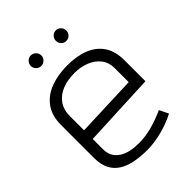

<svg xmlns="http://www.w3.org/2000/svg" viewBox="-196 -752 860 860"><g transform="rotate(-45 233.5 -322.5)"><path d="M155 -657Q142 -657 132 -647Q122 -637 122 -623Q122 -610 132 -600Q142 -590 155 -590Q169 -590 179 -600Q189 -610 189 -623Q189 -637 179 -647Q169 -657 155 -657ZM314 -657Q300 -657 290.5 -647Q281 -637 281 -623Q281 -610 290.5 -600Q300 -590 314 -590Q328 -590 337.5 -600Q347 -610 347 -623Q347 -637 337.5 -647Q328 -657 314 -657ZM87 -132V-196L437 -212V-344Q437 -401 413 -437.5Q389 -474 344.5 -492Q300 -510 239 -510Q180 -510 132.5 -492Q85 -474 58 -436.5Q31 -399 31 -341V-132Q31 -90 45 -62.5Q59 -35 85 -18.5Q111 -2 147 5Q183 12 226 12Q269 12 318 -0.5Q367 -13 409 -35L388 -78Q346 -59 304 -47.5Q262 -36 220 -36Q193 -36 169 -41Q145 -46 126.5 -57.5Q108 -69 97.5 -87Q87 -105 87 -132ZM381 -351V-262L87 -251V-340Q87 -381 106.5 -408.5Q126 -436 160 -449.5Q194 -463 238 -463Q277 -463 309.5 -450Q342 -437 361.5 -412Q381 -387 381 -351Z"/></g></svg>

Font: AdventPro_ExpandedRegular
Style: ExpandedRegular
Weight: 400
Width: 7
Designer: VivaRado, Andreas Kalpakidis
Foundry: VivaRado, Andreas Kalpakidis
Version: Version 3.000